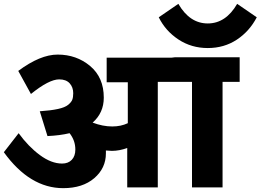

<svg xmlns="http://www.w3.org/2000/svg" viewBox="-22 -977 1356 999"><path d="M1212 -957 1314 -887Q1276 -814 1210 -770.5Q1144 -727 1059 -727Q974 -727 906.5 -771.5Q839 -816 804 -887L906 -957Q965 -855 1059 -855Q1153 -855 1212 -957ZM871 -677 888 -679H1225V-551H1136V-2H977V-551H799V-2H640V-207Q599 -192 560 -192Q549 -192 529 -194V-179Q529 -102 468.5 -50Q408 2 307 2Q133 2 -2 -185L75 -284Q125 -215 185 -170.5Q245 -126 301 -126Q333 -126 351.5 -145.5Q370 -165 370 -199Q370 -246 340 -284Q290 -272 225 -269L185 -398Q243 -402 279.5 -410Q316 -418 332.5 -431.5Q349 -445 354 -458Q359 -471 359 -492Q359 -523 340.5 -543.5Q322 -564 286 -564Q233 -564 139 -488L73 -608Q187 -693 278 -693Q376 -693 447 -633.5Q518 -574 518 -469Q518 -390 460 -339Q513 -319 562 -319Q607 -319 643 -336V-549H533V-677Z"/></svg>

Font: Martel Sans Heavy
Style: Regular
Weight: 900
Designer: Dan Reynolds and Mathieu Réguer
Foundry: Dan Reynolds and Mathieu Réguer
Version: Version 1.001;PS 001.001;hotconv 1.0.70;makeotf.lib2.5.58329